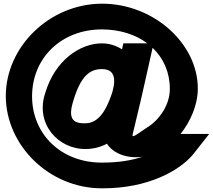

<svg xmlns="http://www.w3.org/2000/svg" viewBox="-20 -790 1159 1045"><path d="M535.2 -414C470.8 -414 421.3 -379 381 -248V-247C347.7 -147 374.2 -117 444.3 -119H445.5C512.2 -120 555.8 -180 590.3 -285C590.8 -286.6 591.3 -288.2 591.8 -289.8C594.1 -299.9 596.5 -310.3 599 -321.4C610.3 -389.5 581.7 -414 535.2 -414ZM535.2 -554C573.3 -554 611 -542.3 644.1 -521.6L651.3 -554H781.8C718.2 -601.8 633.2 -629.5 535.2 -630C316.7 -630 155.7 -478 154.5 -267C154.5 -56 316.7 96 535.2 95C626 95 697.6 82.8 754.5 63.3C671 74.7 595.8 44.7 562.1 -7.7C528 10.1 489.8 20.7 447.8 21C298.3 24 168.3 -116 227 -286C278.7 -459 413.2 -554 535.2 -554ZM810.4 -529.9 797.4 -471C747.9 -249 747.9 -249 705.4 -73C696.2 -37 696.2 -38 784.7 -99H785.9C843.4 -136 905.5 -217 904.3 -307C904.3 -396.3 869.8 -473.4 810.4 -529.9ZM962.7 -61H1118.6L1029.6 52C957.2 137 789.3 236 535.2 235C246.5 235 12.5 1 11.5 -267C11.5 -534 247.7 -769 535.2 -770C816.9 -770 1057.6 -552 1056.6 -307C1056.6 -218.5 1015.6 -126.9 962.7 -61Z"/></svg>

Font: Nordica Plus
Style: NordicaClassicRgExt
Weight: 500
Version: Version 1.01